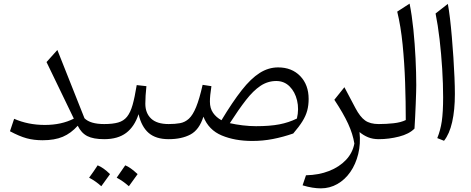

<svg xmlns="http://www.w3.org/2000/svg" viewBox="-20 -764 2588 1054"><path d="M385.3 -112.8 235.4 -423.3 294.9 -489.7 443.8 -114.7Q475.6 -83 551.8 -83H552.2V0H551.8Q492.7 0 459.5 -16.8Q426.3 -33.7 406.7 -73.7Q369.6 -32.2 324.7 -13.2Q279.8 5.9 214.4 5.9Q165.5 5.9 126.2 -4.9Q86.9 -15.6 34.7 -43.5L57.6 -111.8Q134.8 -78.1 226.1 -78.1Q317.4 -78.1 385.3 -112.8Z M469.2 211.4Q494.1 177.7 516.1 143.6Q547.9 156.2 584 191.9Q550.8 238.3 536.1 258.3Q505.4 230.5 469.2 211.4ZM735.4 191.9 687.5 258.3Q654.8 229.5 620.6 211.4Q639.2 185.1 667.5 143.6Q694.8 153.8 735.4 191.9ZM552.2 0Q536.6 0 536.6 -31.7V-51.3Q536.6 -83 552.2 -83Q598.6 -83 628.7 -91.6Q658.7 -100.1 677.2 -123Q695.8 -146 707.8 -188Q719.7 -230 730.5 -296.9L783.7 -291Q777.8 -234.9 777.8 -194.8Q777.8 -143.1 809.6 -113Q841.3 -83 905.8 -83H906.2V0H905.8Q835.9 0 796.4 -33.9Q756.8 -67.9 740.7 -137.2Q718.3 -68.8 672.6 -34.4Q627 0 552.2 0Z M1506.8 -394Q1582 -394 1628.2 -346.2Q1674.3 -298.3 1674.3 -220.7Q1674.3 -186 1666.5 -157Q1658.7 -127.9 1640.4 -98.4Q1622.1 -68.8 1589.8 -31.2Q1533.7 -11.7 1478.5 -1Q1423.3 9.8 1364.7 9.8Q1269.5 9.8 1197.5 -20.3Q1125.5 -50.3 1096.7 -123.5Q1073.7 -51.3 1025.4 -25.6Q977.1 0 906.2 0Q890.6 0 890.6 -31.7V-51.3Q890.6 -83 906.2 -83Q941.4 -83 968.5 -87.9Q995.6 -92.8 1017.1 -112.5Q1038.6 -132.3 1056.6 -176.3Q1074.7 -220.2 1092.3 -298.3L1140.6 -291Q1136.2 -263.2 1134.3 -242.7Q1132.3 -222.2 1132.3 -206.5Q1132.3 -169.4 1149.7 -144.5Q1167 -119.6 1195.8 -104Q1256.8 -205.1 1307.1 -269Q1357.4 -333 1405.5 -363.5Q1453.6 -394 1506.8 -394ZM1496.6 -319.3Q1449.7 -319.3 1409.9 -292.7Q1370.1 -266.1 1330.1 -214.6Q1290 -163.1 1241.7 -87.9Q1273.4 -80.6 1312 -75.9Q1350.6 -71.3 1385.7 -71.3Q1461.4 -71.3 1513.4 -81.3Q1565.4 -91.3 1609.9 -113.3Q1622.1 -165.5 1610.8 -212.6Q1599.6 -259.8 1569.8 -289.6Q1540 -319.3 1496.6 -319.3Z M1870.6 -285.2 1931.6 -169.9Q1956.5 -122.6 1984.1 -102.8Q2011.7 -83 2059.1 -83H2059.6V0H2059.1Q2026.4 0 2000.7 -10.5Q1975.1 -21 1953.6 -39.1Q1960.4 25.4 1946.5 81.5Q1932.6 137.7 1903.1 180.2Q1873.5 222.7 1831.8 246.3Q1790 270 1741.2 270Q1720.2 270 1695.1 266.1Q1669.9 262.2 1641.1 253.4L1659.7 198.2Q1730 196.8 1786.6 174.6Q1843.3 152.3 1879.6 113.5Q1916 74.7 1925.3 23.9Q1917 -28.3 1891.1 -84.7Q1865.2 -141.1 1815.4 -216.3Z M2228.5 -744.1Q2241.2 -681.2 2249.3 -602.1Q2257.3 -522.9 2261.2 -443.1Q2265.1 -363.3 2265.1 -296.9Q2265.1 -285.6 2264.4 -257.8Q2263.7 -230 2262.2 -194.3Q2260.7 -158.7 2259 -122.3Q2257.3 -85.9 2255.4 -58.1Q2226.1 -28.3 2170.7 -14.2Q2115.2 0 2059.6 0Q2043.9 0 2043.9 -31.7V-51.3Q2043.9 -83 2059.6 -83Q2100.6 -83 2140.6 -87.4Q2180.7 -91.8 2207.5 -105Q2207.5 -204.6 2203.9 -311.8Q2200.2 -418.9 2190.2 -519.5Q2180.2 -620.1 2160.6 -700.2Z M2438.5 -742.7Q2444.3 -711.9 2450 -664.8Q2455.6 -617.7 2460.4 -561.8Q2465.3 -505.9 2469 -448.5Q2472.7 -391.1 2474.9 -339.1Q2477.1 -287.1 2477.1 -248Q2477.1 -159.7 2462.2 -94Q2447.3 -28.3 2417.5 8.8L2380.4 -5.9Q2397.9 -48.3 2405.3 -98.6Q2412.6 -148.9 2412.6 -230Q2412.6 -302.7 2407.5 -385.7Q2402.3 -468.8 2393.1 -548.3Q2383.8 -627.9 2371.1 -689.9Z"/></svg>

Font: Pinar DS1 Regular
Style: Regular
Weight: 400
Designer: Amin Abedi
Version: Version 3.000